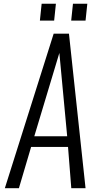

<svg xmlns="http://www.w3.org/2000/svg" viewBox="-20 -986 517 1006"><path d="M189 -877.9 198.2 -966.3H272.9L263.7 -877.9ZM353 -877.9 362.3 -966.3H437.5L428.2 -877.9ZM5.4 0 261.2 -809.6H341.3L428.2 0H353.5L336.4 -216.3H143.1L79.1 0ZM159.7 -272H332L291 -708.5Z"/></svg>

Font: Oswald
Style: Light
Weight: 300
Designer: Vernon Adams
Foundry: Vernon Adams
Version: 3.0; ttfautohint (v0.95.6-bc232) -l 8 -r 50 -G 200 -x 0 -w "